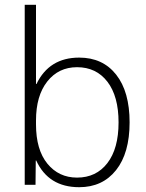

<svg xmlns="http://www.w3.org/2000/svg" viewBox="-20 -770 608 800"><path d="M310 10Q182 10 131 -101H129L128 0H83V-750H130V-420H132Q185 -530 310 -530Q408 -530 464 -459Q520 -388 520 -260Q520 -132 463.5 -61Q407 10 310 10ZM301 -490Q224 -490 177 -430.5Q130 -371 130 -268V-252Q130 -146 177.5 -88Q225 -30 301 -30Q381 -30 427.5 -90.5Q474 -151 474 -260Q474 -369 427.5 -429.5Q381 -490 301 -490Z"/></svg>

Font: M PLUS 1p Light
Style: Regular
Weight: 300
Version: Version 1.061